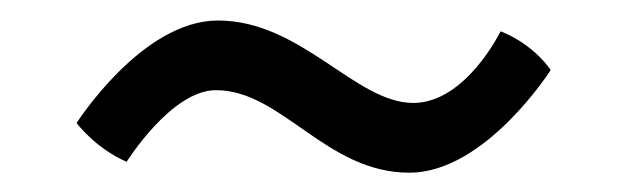

<svg xmlns="http://www.w3.org/2000/svg" viewBox="-20 -391 624 191"><path d="M106 -230C106 -230 150.4 -301.3 194.8 -301.3C260.3 -301.3 304.2 -219.2 387.2 -219.2C462.9 -219.2 527.8 -321.3 527.8 -321.3C527.8 -321.3 512.2 -346.2 478 -359.9C478 -359.9 443.4 -288.6 391.1 -288.6C333.5 -288.6 279.8 -370.6 196.8 -370.6C121.1 -370.6 56.2 -268.6 56.2 -268.6C56.2 -268.6 74.7 -243.7 106 -230Z"/></svg>

Font: Basic
Style: Regular
Weight: 400
Designer: Magnus Gaarde
Foundry: Magnus Gaarde
Version: Version 1.001